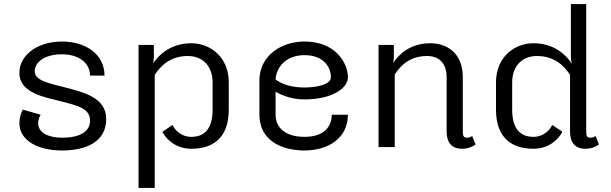

<svg xmlns="http://www.w3.org/2000/svg" viewBox="-20 -720 2990 940"><path d="M283.3 -516.7C166.7 -516.7 75 -453.3 75 -362.5C75 -262.5 205 -243.3 275 -225C355.8 -203.3 420.8 -191.7 420.8 -129.2C420.8 -73.3 367.5 -45.8 283.3 -45.8C215 -45.8 166.7 -71.7 166.7 -116.7C166.7 -131.7 170.8 -144.2 179.2 -158.3L91.7 -183.3C85.8 -171.7 75 -149.2 75 -116.7C75 -32.5 165 16.7 283.3 16.7C392.5 16.7 500 -20 500 -137.5C500 -243.3 387.5 -268.3 300 -291.7C224.2 -311.7 150 -324.2 150 -370.8C150 -415 197.5 -454.2 283.3 -454.2C369.2 -454.2 420.8 -409.2 420.8 -350H491.7C491.7 -454.2 400 -516.7 283.3 -516.7Z M737.5 200V-353.3C766.7 -398.3 814.2 -445.8 900 -445.8C970 -445.8 1020.8 -398.3 1020.8 -316.7V-183.3C1020.8 -90 981.7 -50 916.7 -50C861.7 -50 831.7 -90.8 825 -108.3L775 -75C792.5 -40 839.2 8.3 916.7 8.3C1016.7 8.3 1100 -39.2 1100 -183.3V-316.7C1100 -441.7 1008.3 -508.3 916.7 -508.3C816.7 -508.3 758.3 -452.5 729.2 -409.2C731.7 -418.3 733.3 -429.2 733.3 -441.7V-500H658.3V200Z M1470.8 -516.7C1357.5 -516.7 1250 -448.3 1250 -325V-158.3C1250 -35 1355 16.7 1470.8 16.7C1586.7 16.7 1683.3 -43.3 1683.3 -158.3H1604.2C1604.2 -100.8 1567.5 -50 1470.8 -50C1374.2 -50 1329.2 -97.5 1329.2 -158.3V-270.8C1362.5 -251.7 1410.8 -233.3 1470.8 -233.3C1605 -233.3 1683.3 -287.5 1683.3 -341.7C1683.3 -410 1624.2 -516.7 1470.8 -516.7ZM1329.2 -330.8C1332.5 -391.7 1380.8 -450 1470.8 -450C1560 -450 1600 -395.8 1600 -341.7C1600 -305 1527.5 -291.7 1470.8 -291.7C1402.5 -291.7 1358.3 -309.2 1329.2 -330.8Z M2308.3 -12.5 2291.7 -54.2C2286.7 -50.8 2279.2 -45.8 2266.7 -45.8C2250 -45.8 2245.8 -54.2 2245.8 -75V-341.7C2245.8 -471.7 2155 -508.3 2087.5 -508.3C1988.3 -508.3 1932.5 -454.2 1905 -411.7C1906.7 -420 1908.3 -430 1908.3 -441.7V-500H1833.3V0H1912.5V-355C1940.8 -399.2 1986.7 -445.8 2070.8 -445.8C2125 -445.8 2166.7 -415 2166.7 -341.7V-75C2166.7 -23.3 2190.8 8.3 2241.7 8.3C2275.8 8.3 2299.2 -5.8 2308.3 -12.5Z M2775 -700V-441.7C2775 -429.2 2776.7 -418.3 2779.2 -409.2C2750 -452.5 2691.7 -508.3 2591.7 -508.3C2500 -508.3 2408.3 -441.7 2408.3 -316.7V-183.3C2408.3 -39.2 2491.7 8.3 2591.7 8.3C2669.2 8.3 2715.8 -40 2733.3 -75L2683.3 -108.3C2676.7 -90.8 2646.7 -50 2591.7 -50C2526.7 -50 2487.5 -90 2487.5 -183.3V-316.7C2487.5 -398.3 2538.3 -445.8 2608.3 -445.8C2694.2 -445.8 2741.7 -398.3 2770.8 -353.3V-75C2770.8 -23.3 2795 8.3 2845.8 8.3C2880 8.3 2903.3 -5.8 2912.5 -12.5L2895.8 -54.2C2890.8 -50.8 2883.3 -45.8 2870.8 -45.8C2854.2 -45.8 2850 -54.2 2850 -75V-700Z"/></svg>

Font: BoonHome
Style: Book
Weight: 400
Designer: Sungsit Sawaiwan
Foundry: Sungsit Sawaiwan
Version: Version 0.2